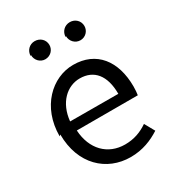

<svg xmlns="http://www.w3.org/2000/svg" viewBox="-191 -888 963 1047"><g transform="rotate(-30 290.5 -365.0)"><path d="M53 -259C53 -71 174 40 325 40C402 40 462 14 512 -18L477 -81C435 -52 389 -35 333 -35C224 -35 149 -112 142 -233H526C528 -246 530 -265 530 -286C530 -448 448 -553 303 -553C170 -553 45 -437 45 -252ZM131 -714C131 -682 156 -655 188 -655C221 -655 246 -681 246 -712C246 -745 220 -770 186 -770C153 -770 127 -744 127 -710ZM135 -294C146 -406 217 -471 297 -471C386 -471 438 -409 438 -293ZM348 -708C348 -676 373 -649 406 -649C438 -649 463 -675 463 -706C463 -739 437 -764 404 -764C370 -764 344 -738 344 -704Z"/></g></svg>

Font: GenEiGothic-pro-Regular
Style: Regular
Weight: 400
Designer: Ryoko NISHIZUKA (kana & ideographs); Paul D. Hunt (Latin, Greek & Cyrillic); Wenlong ZHANG (bopomofo); Sandoll Communica
Foundry: Adobe Systems Incorporated; o_tamon
Version: Version 1.000.140830